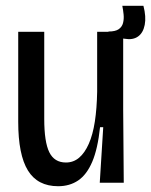

<svg xmlns="http://www.w3.org/2000/svg" viewBox="-20 -632 522 664"><path d="M181 12Q110 12 76.5 -42.5Q43 -97 43 -211V-522H133V-221Q133 -141 150.5 -105.5Q168 -70 208 -70Q234 -70 253.5 -86.5Q273 -103 287 -134.5Q301 -166 308 -211.5Q315 -257 316 -315V-522H406V-253L408 0H325L337 -192H326Q318 -117 299 -72.5Q280 -28 250.5 -8Q221 12 181 12ZM411 -498 353 -506 355 -523Q379 -523 390.5 -531Q402 -539 405.5 -552.5Q409 -566 407.5 -581.5Q406 -597 403 -612H476Q486 -574 480.5 -546Q475 -518 457 -505.5Q439 -493 411 -498Z"/></svg>

Font: Bricolage Grotesque 72pt SemiCondensed
Style: Regular
Weight: 400
Width: 4
Designer: Mathieu Triay
Foundry: Atelier Triay
Version: Version 1.001;gftools[0.9.33.dev8+g029e19f]